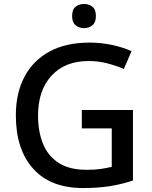

<svg xmlns="http://www.w3.org/2000/svg" viewBox="-20 -1032 767 969"><path d="M393 -477H651V-121Q594 -102 534.5 -92.5Q475 -83 399 -83Q235 -83 147.5 -180.5Q60 -278 60 -450Q60 -562 103.5 -644.5Q147 -727 230 -772Q313 -817 431 -817Q490 -817 544 -805.5Q598 -794 644 -774L605 -684Q568 -700 522.5 -712Q477 -724 427 -724Q308 -724 240 -650Q172 -576 172 -449Q172 -368 197 -306.5Q222 -245 276 -210Q330 -175 417 -175Q460 -175 489.5 -179.5Q519 -184 544 -190V-384H393ZM405 -1012Q429 -1012 446.5 -998Q464 -984 464 -951Q464 -919 446.5 -904.5Q429 -890 405 -890Q379 -890 361.5 -904.5Q344 -919 344 -951Q344 -984 361.5 -998Q379 -1012 405 -1012Z"/></svg>

Font: Noto Sans Telugu UI Medium
Style: Regular
Weight: 500
Designer: Jelle Bosma - Monotype Design Team
Foundry: Monotype Imaging Inc.
Version: Version 2.005; ttfautohint (v1.8.4.7-5d5b)